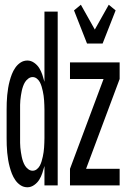

<svg xmlns="http://www.w3.org/2000/svg" viewBox="-20 -784 540 812"><path d="M348 -600 293 -740 322 -764 381 -659 440 -764 469 -740 414 -600ZM96 8Q80 8 67 -0.5Q54 -9 45 -22Q36 -35 30.5 -49Q25 -63 21 -78Q17 -93 14.5 -108Q12 -123 10.5 -138.5Q9 -154 8.5 -169.5Q8 -185 8 -200V-320Q8 -335 8.5 -350.5Q9 -366 10.5 -381.5Q12 -397 14.5 -412Q17 -427 21 -442Q25 -457 30.5 -471Q36 -485 45 -498Q54 -511 67 -519.5Q80 -528 96 -528Q111 -528 124.5 -518.5Q138 -509 146 -496Q154 -483 159 -468Q164 -453 168 -438V-735H224V0H168V-82Q164 -67 159 -52Q154 -37 146 -24Q138 -11 124.5 -1.5Q111 8 96 8ZM276 0V-70L418 -450H276V-520H486V-450L344 -70H486V0ZM118 -62Q128 -62 136 -68.5Q144 -75 148.5 -83.5Q153 -92 156 -102Q159 -112 161 -121.5Q163 -131 164.5 -141Q166 -151 166.5 -160.5Q167 -170 167.5 -180Q168 -190 168 -200V-320Q168 -330 167.5 -340Q167 -350 166.5 -359.5Q166 -369 164.5 -379Q163 -389 161 -398.5Q159 -408 156 -418Q153 -428 148.5 -436.5Q144 -445 136 -451.5Q128 -458 118 -458Q108 -458 99.5 -451.5Q91 -445 86 -437Q81 -429 77.5 -419Q74 -409 72 -399.5Q70 -390 68.5 -380Q67 -370 66 -360Q65 -350 65 -340Q65 -330 65 -320V-200Q65 -190 65 -180Q65 -170 66 -160Q67 -150 68.5 -140Q70 -130 72 -120.5Q74 -111 77.5 -101Q81 -91 86 -83Q91 -75 99.5 -68.5Q108 -62 118 -62Z"/></svg>

Font: Iosevka Term SS14
Style: Regular
Weight: 400
Monospace: yes
Designer: Belleve Invis
Foundry: Belleve Invis
Version: Version 24.1.1; ttfautohint (v1.8.4)